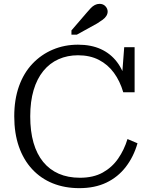

<svg xmlns="http://www.w3.org/2000/svg" viewBox="-20 -960 784 997"><path d="M385 -673Q330 -673 284 -652.5Q238 -632 205 -591.5Q172 -551 154.5 -492Q137 -433 137 -356Q137 -278 154 -219Q171 -160 204 -119.5Q237 -79 285 -58Q333 -37 395 -37Q465 -37 513.5 -64Q562 -91 593.5 -136.5Q625 -182 642 -238L694 -216Q674 -146 633 -93Q592 -40 532 -11.5Q472 17 392 17Q316 17 254 -8Q192 -33 147 -81.5Q102 -130 78 -199Q54 -268 54 -356Q54 -443 78.5 -512Q103 -581 148.5 -629Q194 -677 254.5 -702.5Q315 -728 385 -728Q453 -728 503.5 -705Q554 -682 587.5 -638Q621 -594 636 -531L612 -544L625 -715H679V-481H620Q603 -539 571.5 -582Q540 -625 493.5 -649Q447 -673 385 -673ZM431 -895 351 -802V-780H379L484 -838Q500 -848 512.5 -857Q525 -866 532 -877Q539 -888 539 -900Q539 -915 527.5 -927.5Q516 -940 497 -940Q484 -940 472.5 -934Q461 -928 451.5 -918Q442 -908 431 -895Z"/></svg>

Font: Roboto Serif Light
Style: Regular
Weight: 300
Designer: Greg Gazdowicz
Foundry: Commercial Type
Version: Version 1.008